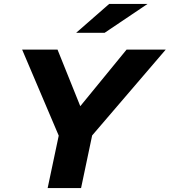

<svg xmlns="http://www.w3.org/2000/svg" viewBox="-20 -951 858 971"><path d="M221 0 277 -265 92 -700H271L386 -414L620 -700H818L446 -266L390 0ZM365 -785 532 -931H726L509 -785Z"/></svg>

Font: Red Hat Text
Style: Italic
Weight: 300
Italic angle: -12°
Designer: Pentagram, MCKL
Foundry: Pentagram, MCKL
Version: Version 1.023